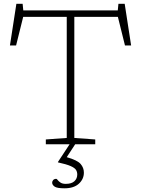

<svg xmlns="http://www.w3.org/2000/svg" viewBox="-20 -762 745 1014"><path d="M320.5 232.5Q281.5 232.5 268.5 223.5Q255.5 214.5 255.5 202.5Q255.5 195 261 188.8Q266.5 182.5 277.5 182.5Q280 182.5 284.8 189Q289.5 195.5 299.5 202.2Q309.5 209 327.5 209Q358 209 373 195Q388 181 388 159.5Q388 145.5 381.2 135Q374.5 124.5 353 115Q331.5 105.5 286 95.5V93.5L347.5 0H222V-25.5L332.5 -33.5V-673H102.5L65 -522H32.5L66.5 -742H99.5L103 -707H602L605.5 -742H638.5L672.5 -522H640L602.5 -673H372.5V-33.5L483 -25.5V0H377L332.5 68Q388.5 84 405.8 104Q423 124 423 149.5Q423 184 396.5 208.2Q370 232.5 320.5 232.5Z"/></svg>

Font: Newsreader 6pt ExtraLight
Style: Regular
Weight: 275
Designer: Hugues Gentile
Foundry: Production Type
Version: Version 1.003; ttfautohint (v1.8.3)